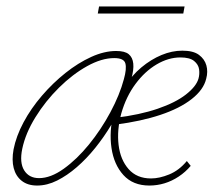

<svg xmlns="http://www.w3.org/2000/svg" viewBox="-20 -570 671 595"><path d="M95 5Q66 5 47.5 -9.5Q29 -24 22.5 -49Q16 -74 22 -107Q30 -148 53 -191Q76 -234 110 -273.5Q144 -313 183 -344Q222 -375 262.5 -393.5Q303 -412 340 -412Q367 -412 379 -402Q391 -392 393 -373Q395 -354 387 -326Q380 -293 363.5 -256.5Q347 -220 324.5 -182.5Q302 -145 275 -111.5Q248 -78 218 -52Q188 -26 157 -10.5Q126 5 95 5ZM101 -18Q137 -18 177.5 -47Q218 -76 255.5 -122Q293 -168 322 -222Q351 -276 364 -325Q373 -357 368.5 -373.5Q364 -390 334 -390Q295 -390 250 -365Q205 -340 163 -298.5Q121 -257 90 -207Q59 -157 49 -109Q40 -66 55 -42Q70 -18 101 -18ZM443 5Q392 5 362.5 -27.5Q333 -60 325.5 -111.5Q318 -163 332 -219Q343 -264 365.5 -300Q388 -336 418 -361Q448 -386 480.5 -399.5Q513 -413 545 -413Q579 -413 596.5 -400Q614 -387 619.5 -367.5Q625 -348 619 -326Q611 -292 574 -263Q537 -234 477 -214Q417 -194 339 -184L338 -205Q413 -214 468.5 -233Q524 -252 556 -277Q588 -302 595 -326Q599 -340 597 -355Q595 -370 581.5 -381Q568 -392 539 -392Q502 -392 465.5 -370.5Q429 -349 400 -310Q371 -271 356 -219Q342 -167 347.5 -121Q353 -75 378.5 -46Q404 -17 448 -17Q474 -17 504.5 -29.5Q535 -42 559 -71L571 -56Q555 -37 534 -23Q513 -9 490 -2Q467 5 443 5ZM283 -528 287 -550H552L548 -528Z"/></svg>

Font: Ysabeau Infant Thin
Style: Italic
Weight: 250
Italic angle: -12°
Designer: Christian Thalmann (Catharsis Fonts)
Version: Version 2.001;gftools[0.9.30]; featfreeze: ss01,ss02,lnum